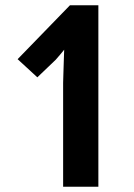

<svg xmlns="http://www.w3.org/2000/svg" viewBox="-20 -803 510 730"><path d="M354 -93H220V-488Q220 -500 221 -522.5Q222 -545 222.5 -570Q223 -595 224 -614Q221 -610 210.5 -597.5Q200 -585 192 -576L122 -509L47 -578L246 -783H354Z"/></svg>

Font: Noto Sans Kannada UI ExtraCondensed
Style: Bold
Weight: 700
Width: 2
Designer: Jelle Bosma - Monotype Design Team
Foundry: Monotype Imaging Inc.
Version: Version 2.005; ttfautohint (v1.8.4.7-5d5b)